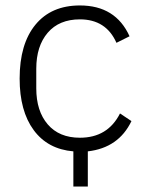

<svg xmlns="http://www.w3.org/2000/svg" viewBox="-20 -544 537 704"><path d="M249 140V11Q155 3 103.5 -67Q52 -137 52 -256Q52 -383 110 -453.5Q168 -524 273 -524Q404 -524 455 -411L407 -387Q369 -473 273 -473Q197 -473 155 -424Q113 -375 113 -292V-220Q113 -137 155 -88Q197 -39 273 -39Q375 -39 420 -128L462 -100Q415 -2 302 11V140Z"/></svg>

Font: IBM Plex Sans Light
Style: Regular
Weight: 300
Designer: Mike Abbink, Paul van der Laan, Pieter van Rosmalen
Foundry: Bold Monday
Version: Version 3.0